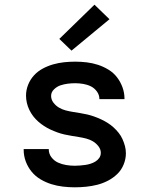

<svg xmlns="http://www.w3.org/2000/svg" viewBox="-20 -791 640 819"><path d="M299 8Q274 8 248.5 5Q223 2 199 -5.5Q175 -13 153 -26Q131 -39 115 -58.5Q99 -78 90 -102Q81 -126 81 -152Q81 -152 81 -153Q81 -154 81 -155H188Q188 -154 188 -154Q188 -154 188 -154Q188 -135 199.5 -120Q211 -105 227.5 -97.5Q244 -90 262.5 -87Q281 -84 299 -84Q310 -84 321.5 -85Q333 -86 344 -87.5Q355 -89 366 -92.5Q377 -96 387 -102Q397 -108 403.5 -117.5Q410 -127 410 -139Q410 -154 400 -167Q390 -180 376.5 -188Q363 -196 347.5 -200Q332 -204 316.5 -206.5Q301 -209 285.5 -211.5Q270 -214 254.5 -217.5Q239 -221 224 -226.5Q209 -232 195 -238.5Q181 -245 168 -253.5Q155 -262 143 -272.5Q131 -283 121.5 -295.5Q112 -308 105 -322.5Q98 -337 94.5 -352.5Q91 -368 91 -383Q91 -407 100 -429.5Q109 -452 125 -469.5Q141 -487 162.5 -498.5Q184 -510 207 -516.5Q230 -523 253.5 -525.5Q277 -528 301 -528Q326 -528 350.5 -525Q375 -522 398 -514.5Q421 -507 442.5 -494Q464 -481 479 -461.5Q494 -442 502.5 -418.5Q511 -395 511 -371Q511 -370 511 -369.5Q511 -369 511 -368H404Q404 -368 404 -368.5Q404 -369 404 -369Q404 -386 393.5 -400.5Q383 -415 368 -422.5Q353 -430 335.5 -433Q318 -436 301 -436Q285 -436 269 -434Q253 -432 238 -427Q223 -422 210.5 -410Q198 -398 198 -382Q198 -366 208 -353Q218 -340 231.5 -332Q245 -324 260.5 -320Q276 -316 291.5 -313.5Q307 -311 322.5 -308.5Q338 -306 353 -302.5Q368 -299 383 -293.5Q398 -288 412 -281.5Q426 -275 439.5 -266.5Q453 -258 464.5 -247.5Q476 -237 486 -224.5Q496 -212 502.5 -197.5Q509 -183 513 -168Q517 -153 517 -137Q517 -113 507.5 -89.5Q498 -66 480.5 -49Q463 -32 441 -20.5Q419 -9 395.5 -3Q372 3 347.5 5.5Q323 8 299 8ZM285 -575 233 -625 383 -771 447 -709Z"/></svg>

Font: Iosevka SS04 Semibold Extended
Style: Regular
Weight: 600
Width: 7
Monospace: yes
Designer: Belleve Invis
Foundry: Belleve Invis
Version: Version 19.0.0; ttfautohint (v1.8.4)